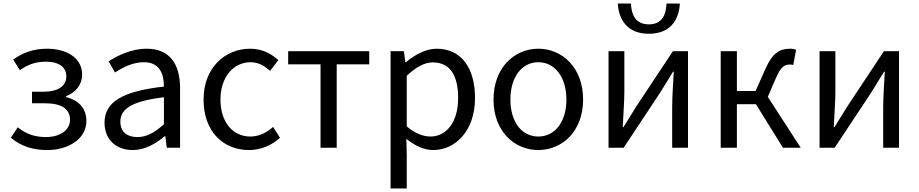

<svg xmlns="http://www.w3.org/2000/svg" viewBox="-20 -831 5169 1080"><path d="M247 13C363 13 466 -49 466 -150C466 -227 416 -269 352 -285V-290C409 -312 442 -358 442 -411C442 -509 350 -557 245 -557C166 -557 106 -533 54 -496L92 -436C136 -467 177 -484 240 -484C306 -484 353 -457 353 -401C353 -348 309 -315 222 -315H160V-250H235C324 -250 374 -219 374 -157C374 -97 314 -60 239 -60C184 -60 131 -73 80 -115L41 -56C105 -4 171 13 247 13Z M727 13C794 13 855 -22 907 -65H910L918 0H993V-334C993 -468 937 -557 805 -557C718 -557 641 -518 591 -486L627 -423C670 -452 727 -481 790 -481C879 -481 902 -414 902 -344C671 -318 568 -259 568 -141C568 -43 636 13 727 13ZM753 -60C699 -60 657 -85 657 -147C657 -217 719 -262 902 -284V-132C849 -85 806 -60 753 -60Z M1380 13C1445 13 1507 -12 1555 -56L1516 -117C1482 -86 1438 -63 1388 -63C1288 -63 1220 -146 1220 -271C1220 -396 1292 -481 1390 -481C1434 -481 1467 -461 1499 -432L1546 -493C1507 -527 1458 -557 1387 -557C1248 -557 1125 -452 1125 -271C1125 -91 1236 13 1380 13Z M1783 0H1874V-469H2057V-543H1601V-469H1783Z M2177 229H2268V45L2266 -50C2315 -10 2367 13 2416 13C2541 13 2652 -94 2652 -280C2652 -447 2576 -557 2436 -557C2373 -557 2312 -521 2263 -481H2260L2252 -543H2177ZM2401 -63C2365 -63 2317 -78 2268 -120V-405C2321 -454 2368 -480 2414 -480C2517 -480 2557 -399 2557 -279C2557 -144 2491 -63 2401 -63Z M3008 13C3141 13 3260 -91 3260 -271C3260 -452 3141 -557 3008 -557C2875 -557 2756 -452 2756 -271C2756 -91 2875 13 3008 13ZM3008 -63C2914 -63 2851 -146 2851 -271C2851 -396 2914 -481 3008 -481C3102 -481 3166 -396 3166 -271C3166 -146 3102 -63 3008 -63Z M3403 0H3488L3694 -311C3714 -344 3745 -394 3766 -428H3770C3766 -357 3761 -284 3761 -227V0H3850V-543H3765L3559 -232C3539 -199 3508 -149 3487 -116H3483C3486 -186 3492 -259 3492 -316V-543H3403ZM3630 -641C3755 -641 3800 -725 3804 -811H3729C3727 -748 3704 -694 3630 -694C3555 -694 3532 -748 3529 -811H3455C3460 -725 3505 -641 3630 -641Z M4299 -286 4345 -393C4373 -458 4395 -468 4424 -468C4432 -468 4436 -467 4442 -465L4458 -551C4450 -554 4438 -557 4426 -557C4367 -557 4326 -536 4284 -440L4230 -319H4125V-543H4034V0H4125V-245H4232L4384 0H4484Z M4590 0H4675L4881 -311C4901 -344 4932 -394 4953 -428H4957C4953 -357 4948 -284 4948 -227V0H5037V-543H4952L4746 -232C4726 -199 4695 -149 4674 -116H4670C4673 -186 4679 -259 4679 -316V-543H4590Z"/></svg>

Font: Noto Sans CJK TC Regular
Style: Regular
Weight: 400
Designer: Ryoko NISHIZUKA (kana & ideographs); Paul D. Hunt (Latin, Greek & Cyrillic); Wenlong ZHANG (bopomofo); Sandoll Communica
Foundry: Adobe Systems Incorporated
Version: Version 1.001;PS 1.001;hotconv 1.0.78;makeotf.lib2.5.61930